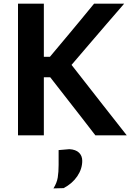

<svg xmlns="http://www.w3.org/2000/svg" viewBox="-20 -733 730 1040"><path d="M77.5 0V-713H217.5V-425.5H250.5L346 -539.5Q379.5 -580 413 -620Q446 -660 489.5 -713H652.5Q603.5 -656.5 556.5 -602Q509.5 -547.5 462.5 -492.5L367.5 -381.5L473.5 -246Q504 -207 539.2 -162Q574.5 -117 608 -74.5Q641.5 -32 666.5 0H496.5Q458.5 -49 425.5 -92Q392 -135 360 -176L252 -314.5H217.5V0ZM269.5 287.5Q288 258 292.8 228.5Q297.5 199 297.5 160.5V80L356 75Q390.5 77 408 94Q425.5 111 425.5 138Q425.5 182 398.5 221.8Q371.5 261.5 324.5 286Z"/></svg>

Font: Heraclito SemiBold
Style: Regular
Weight: 600
Designer: Kostas Bartsokas (font) & Cristiano Sobral (main changes)
Foundry: Kostas Bartsokas (font) & Cristiano Sobral (main changes)
Version: Version 1.00;July 8, 2020;FontCreator 13.0.0.2655 64-bit